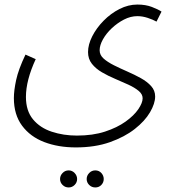

<svg xmlns="http://www.w3.org/2000/svg" viewBox="-20 -417 761 844"><path d="M41 14Q41 -19 51 -65.5Q61 -112 92 -177L137 -157Q94 -64 94 9Q94 70 125 107.5Q156 145 207.5 162Q259 179 318 179Q388 179 441.5 161.5Q495 144 532 117.5Q569 91 588 63Q607 35 607 15Q607 -3 589.5 -17.5Q572 -32 545 -44.5Q518 -57 487 -70Q456 -83 428.5 -99Q401 -115 384 -136.5Q367 -158 367 -188Q367 -221 385.5 -257.5Q404 -294 435.5 -326Q467 -358 505.5 -377.5Q544 -397 584 -397Q620 -397 647.5 -386.5Q675 -376 690 -366L668 -322Q652 -331 629 -338.5Q606 -346 584 -346Q554 -346 525 -331Q496 -316 471.5 -293Q447 -270 432.5 -244Q418 -218 418 -196Q418 -175 435.5 -159.5Q453 -144 481 -130Q509 -116 540 -102.5Q571 -89 599 -73.5Q627 -58 644.5 -38.5Q662 -19 662 7Q662 38 639.5 76.5Q617 115 572.5 150Q528 185 463 208Q398 231 313 231Q236 231 174.5 207.5Q113 184 77 135.5Q41 87 41 14ZM399 407Q383 407 372 396Q361 385 361 370Q361 355 372 343.5Q383 332 399 332Q415 332 425.5 343.5Q436 355 436 370Q436 385 425.5 396Q415 407 399 407ZM282 407Q266 407 255 396Q244 385 244 370Q244 355 255 343.5Q266 332 282 332Q297 332 308 343.5Q319 355 319 370Q319 385 308 396Q297 407 282 407Z"/></svg>

Font: Noto Sans Arabic SemCond Light
Style: Regular
Weight: 300
Width: 4
Designer: Monotype Design Team, Nadine Chahine, Nizar Qandah and Khaled Hosny
Foundry: Monotype Imaging Inc.
Version: Version 2.012; ttfautohint (v1.8.4.7-5d5b)